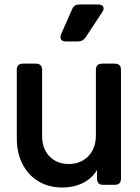

<svg xmlns="http://www.w3.org/2000/svg" viewBox="-20 -825 626 857"><path d="M259 12Q198 12 152 -15.5Q106 -43 80.5 -92.5Q55 -142 55 -207V-513Q55 -541 83 -541H140Q168 -541 168 -513V-217Q168 -161 201 -127Q234 -93 287 -93Q340 -93 374 -127.5Q408 -162 408 -222V-513Q408 -541 436 -541H492Q520 -541 520 -513V-28Q520 0 492 0H441Q413 0 413 -28V-66Q390 -28 349.5 -8Q309 12 259 12ZM274 -640Q258 -640 252.5 -649Q247 -658 253 -673L302 -784Q310 -805 334 -805H418Q435 -805 440.5 -795.5Q446 -786 437 -772L362 -658Q350 -640 328 -640Z"/></svg>

Font: Pitagon Sans Text SemiBold
Style: Regular
Weight: 600
Designer: Travis Tran
Foundry: Pitagon
Version: Version 1.001; ttfautohint (v1.8.4.7-5d5b);gftools[0.9.26]